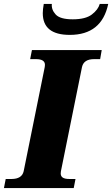

<svg xmlns="http://www.w3.org/2000/svg" viewBox="-42 -954 569 974"><path d="M175 -887Q175 -907 180 -934H221Q218 -905 240.5 -880.5Q263 -856 327 -856Q392 -856 424 -880.5Q456 -905 464 -934H507Q474 -777 312 -777Q175 -777 175 -887ZM-13 -46H16Q69 -46 78 -85L185 -614Q186 -618 186 -625Q186 -654 141 -654H111L120 -700H474L466 -654H435Q383 -654 374 -614L267 -85Q266 -81 266 -74Q266 -60 276.5 -53Q287 -46 310 -46H341L332 0H-22Z"/></svg>

Font: Taviraj ExtraBold
Style: Italic
Weight: 800
Italic angle: -12°
Designer: Katatrad Team
Foundry: CadsonDemak
Version: Version 1.001